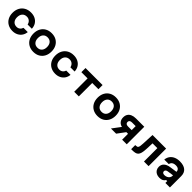

<svg xmlns="http://www.w3.org/2000/svg" viewBox="620 -2688 4761 4761"><g transform="rotate(45 3000.0 -307.5)"><path d="M394.2 19Q299.2 19 227.7 -21.5Q156.1 -62 116.7 -134.7Q77.2 -207.4 77.2 -304.4Q77.2 -403.4 117.3 -477.5Q157.4 -551.6 229.9 -592.7Q302.3 -633.8 398.3 -633.8Q486.1 -633.8 551.7 -599.8Q617.4 -565.7 655.3 -504.7Q693.3 -443.7 696.3 -362.1H548.5Q535.5 -420.9 495.5 -454.6Q455.6 -488.2 397.2 -488.2Q321.9 -488.2 278.3 -439.1Q234.7 -389.9 234.7 -304.5Q234.7 -221.5 277.7 -174.1Q320.6 -126.6 394.2 -126.6Q445.1 -126.6 481.6 -154.7Q518.2 -182.7 534 -231.8H683.3Q676.5 -156.9 637.8 -100.2Q599.1 -43.5 536.5 -12.3Q473.9 19 394.2 19Z M1125.1 19Q1030.3 19 958.6 -21.6Q886.9 -62.3 847.3 -135.7Q807.7 -209.2 807.7 -307.4Q807.7 -405.7 847.3 -479.2Q886.9 -552.6 958.5 -593.2Q1030.1 -633.8 1124.9 -633.8Q1220.7 -633.8 1291.9 -593.2Q1363.1 -552.6 1402.7 -479.2Q1442.3 -405.7 1442.3 -307.4Q1442.3 -209.2 1402.7 -135.7Q1363.1 -62.3 1292 -21.6Q1220.9 19 1125.1 19ZM1125 -126.6Q1199.9 -126.6 1242.3 -175.2Q1284.7 -223.9 1284.7 -307.4Q1284.7 -391 1242.3 -439.6Q1199.9 -488.2 1125 -488.2Q1050.7 -488.2 1008 -439.6Q965.3 -391 965.3 -307.4Q965.3 -223.9 1008 -175.2Q1050.7 -126.6 1125 -126.6Z M1894.2 19Q1799.2 19 1727.7 -21.5Q1656.1 -62 1616.7 -134.7Q1577.2 -207.4 1577.2 -304.4Q1577.2 -403.4 1617.3 -477.5Q1657.4 -551.6 1729.9 -592.7Q1802.3 -633.8 1898.3 -633.8Q1986.1 -633.8 2051.7 -599.8Q2117.4 -565.7 2155.3 -504.7Q2193.3 -443.7 2196.3 -362.1H2048.5Q2035.5 -420.9 1995.5 -454.6Q1955.6 -488.2 1897.2 -488.2Q1821.9 -488.2 1778.3 -439.1Q1734.7 -389.9 1734.7 -304.5Q1734.7 -221.5 1777.7 -174.1Q1820.6 -126.6 1894.2 -126.6Q1945.1 -126.6 1981.6 -154.7Q2018.2 -182.7 2034 -231.8H2183.3Q2176.5 -156.9 2137.8 -100.2Q2099.1 -43.5 2036.5 -12.3Q1973.9 19 1894.2 19Z M2544 0V-469.3H2326.2V-614.9H2923.8V-469.3H2706V0Z M3375.1 19Q3280.3 19 3208.6 -21.6Q3136.9 -62.3 3097.3 -135.7Q3057.7 -209.2 3057.7 -307.4Q3057.7 -405.7 3097.3 -479.2Q3136.9 -552.6 3208.5 -593.2Q3280.1 -633.8 3374.9 -633.8Q3470.7 -633.8 3541.9 -593.2Q3613.1 -552.6 3652.7 -479.2Q3692.3 -405.7 3692.3 -307.4Q3692.3 -209.2 3652.7 -135.7Q3613.1 -62.3 3542 -21.6Q3470.9 19 3375.1 19ZM3375 -126.6Q3449.9 -126.6 3492.3 -175.2Q3534.7 -223.9 3534.7 -307.4Q3534.7 -391 3492.3 -439.6Q3449.9 -488.2 3375 -488.2Q3300.7 -488.2 3258 -439.6Q3215.3 -391 3215.3 -307.4Q3215.3 -223.9 3258 -175.2Q3300.7 -126.6 3375 -126.6Z M4224.3 0V-206.6H4095.5Q4017.8 -206.6 3962.8 -230.7Q3907.7 -254.9 3879 -300.3Q3850.2 -345.8 3850.2 -410.7Q3850.2 -475.7 3879 -521.2Q3907.7 -566.6 3962.8 -590.7Q4017.8 -614.9 4095.5 -614.9H4386.3V0ZM3831.7 0 4007.3 -234.1H4187L4013.7 0ZM4095.5 -334.9H4224.3V-475.2H4095.5Q4052.4 -475.2 4030.1 -457.4Q4007.8 -439.6 4007.8 -405Q4007.8 -371.2 4030.1 -353Q4052.4 -334.9 4095.5 -334.9Z M4548.9 8V-135.6H4565.1Q4593.1 -135.6 4610.8 -141.5Q4628.4 -147.3 4638.3 -164.6Q4648.2 -181.9 4653.6 -215.5Q4658.9 -249 4661.2 -303.4L4675.2 -614.9H5152.3V0H4990.3V-469.3H4822.3L4813.7 -266Q4809.7 -174.5 4795.1 -119.3Q4780.5 -64.2 4752.9 -37.1Q4725.3 -10 4683.2 -1Q4641 8 4582.6 8Z M5751.8 -390.9V-269.3L5577.9 -244Q5546 -239.3 5527.5 -222.2Q5509 -205.2 5509 -180.1Q5509 -151.8 5528.5 -135.5Q5547.9 -119.2 5586.5 -119.2Q5630.3 -119.2 5665.2 -136.3Q5700.2 -153.3 5720.7 -182.2Q5741.3 -211 5741.3 -246.4V-380Q5741.3 -436.3 5711 -464.6Q5680.8 -492.9 5618 -492.9Q5576.4 -492.9 5544.7 -480.7Q5513.1 -468.4 5494.3 -445.5Q5475.5 -422.6 5470.2 -390H5312.2Q5319.7 -465.9 5359.4 -520.5Q5399.1 -575.1 5465.6 -604.5Q5532.1 -633.8 5619 -633.8Q5754.4 -633.8 5827.1 -572.6Q5899.8 -511.4 5899.8 -396.9V0H5741.3V-64.5H5703.8Q5682.5 -25.2 5643.7 -4.6Q5604.9 16 5545.1 16Q5483.7 16 5437.9 -7.1Q5392.2 -30.2 5367.2 -72Q5342.2 -113.7 5342.2 -168.9Q5342.2 -247.4 5395.3 -296.7Q5448.4 -346.1 5546.1 -360.6Z"/></g></svg>

Font: Martian Mono SemiExpanded
Style: Regular
Weight: 400
Width: 6
Monospace: yes
Designer: Roman Shamin
Foundry: Evil Martians
Version: Version 1.000